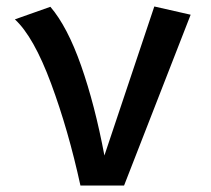

<svg xmlns="http://www.w3.org/2000/svg" viewBox="-20 -576 655 596"><path d="M229.7 0Q192.3 -171.8 138.5 -316.9Q84.6 -462.1 26.2 -515.9L136.4 -554.9Q189.2 -493.3 231.8 -372.1Q274.4 -250.8 304.1 -93.3L459 -555.9L571.8 -530.3L365.1 0Z"/></svg>

Font: Fira Code Fixed Medium
Style: Regular
Weight: 500
Monospace: yes
Designer: Carrois Corporate, Edenspiekermann AG, Nikita Prokopov
Foundry: Carrois Corporate, Edenspiekermann AG, Nikita Prokopov
Version: Version 5.002